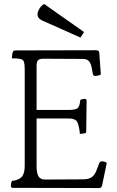

<svg xmlns="http://www.w3.org/2000/svg" viewBox="-20 -1030 590 971"><path d="M480 -79 45 -80Q35 -80 35 -90Q35 -94 36 -101.5Q37 -109 41 -115Q74 -119 89.5 -135Q105 -151 105 -191V-678Q105 -704 101.5 -716Q98 -728 84.5 -731.5Q71 -735 40 -735Q40 -740 41 -748Q42 -756 43 -761Q46 -772 50.5 -773.5Q55 -775 56 -775L465 -776Q481 -776 482 -764L490 -654Q486 -650 476.5 -648Q467 -646 461 -646Q452 -646 450 -655L444 -686Q440 -709 430 -720.5Q420 -732 398 -732L200 -733Q180 -733 172.5 -725.5Q165 -718 165 -697V-474H326Q360 -474 371.5 -482Q383 -490 386 -524Q392 -528 398 -529Q404 -530 408 -530Q418 -530 418 -520L416 -364Q416 -357 409 -356Q404 -355 396.5 -354Q389 -353 384 -353Q381 -388 372.5 -409.5Q364 -431 326 -431H165V-191Q165 -153 175 -137.5Q185 -122 208 -122L398 -123Q427 -123 442.5 -133Q458 -143 467 -166L482 -205Q485 -214 495 -214Q510 -214 520 -206L496 -91Q493 -79 480 -79ZM194 -926Q170 -937 170 -955Q169 -968 178 -984Q187 -1000 203 -1010L405 -868L387 -840Z"/></svg>

Font: Gowun Batang
Style: Regular
Weight: 400
Designer: Yanghee Ryu
Foundry: Yanghee Ryu
Version: Version 2.000